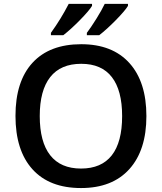

<svg xmlns="http://www.w3.org/2000/svg" viewBox="-20 -951 827 981"><path d="M59.1 0ZM728 -357.9Q728 -183.6 640.9 -86.9Q553.7 9.8 394 9.8Q232.4 9.8 145.8 -86.2Q59.1 -182.1 59.1 -358.9Q59.1 -535.6 146.2 -630.4Q233.4 -725.1 395 -725.1Q554.2 -725.1 641.1 -628.9Q728 -532.7 728 -357.9ZM183.1 -357.9Q183.1 -226.1 236.3 -158Q289.6 -89.8 394 -89.8Q498 -89.8 551 -157.2Q604 -224.6 604 -357.9Q604 -489.3 551.5 -557.1Q499 -625 395 -625Q290 -625 236.6 -557.1Q183.1 -489.3 183.1 -357.9ZM240.2 -771V-783.2Q291 -853.5 331.1 -931.2H450.2V-920.9Q436 -897 388.7 -848.6Q341.3 -800.3 303.2 -771ZM423.8 -771V-783.2Q444.8 -811 472.4 -855.2Q500 -899.4 515.1 -931.2H633.8V-920.9Q619.6 -897 572.3 -848.6Q524.9 -800.3 486.8 -771Z"/></svg>

Font: Open Sans Semibold
Style: Regular
Weight: 600
Foundry: Ascender Corporation
Version: Version 1.10; ttfautohint (v1.5.65-e2d9)